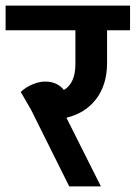

<svg xmlns="http://www.w3.org/2000/svg" viewBox="-55 -665 484 685"><path d="M409 -645V-557H327V-437Q326 -361 287.5 -311Q249 -261 182 -245L305 0H192L56 -273L19 -337Q37 -354 61 -364Q85 -374 106 -374Q149 -374 173 -344Q214 -368 214 -437V-557H-35V-645Z"/></svg>

Font: Akshar Medium
Style: Regular
Weight: 500
Designer: Tall Chai
Foundry: Tall Chai
Version: Version 1.000